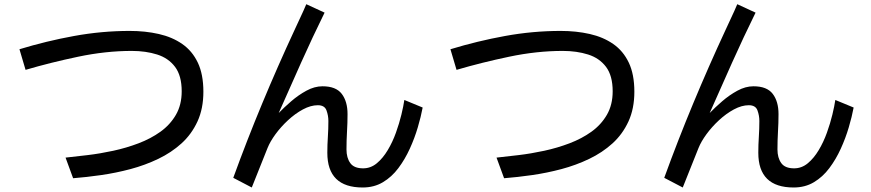

<svg xmlns="http://www.w3.org/2000/svg" viewBox="-20 -833 4040 891"><path d="M319.3 -5.9 284.2 -101.6Q330.1 -106.4 387.2 -113.3Q444.3 -120.1 505.4 -133.3Q566.4 -146.5 623 -168Q679.7 -189.5 724.6 -221.7Q769.5 -253.9 796.4 -300.3Q823.2 -346.7 823.2 -409.2Q823.2 -481.4 792.5 -522.5Q761.7 -563.5 709 -580.1Q656.2 -596.7 591.8 -596.7Q470.7 -596.7 342.8 -569.8Q214.8 -543 98.6 -508.8L70.3 -604.5Q195.3 -642.6 323.7 -666Q452.1 -689.5 582 -689.5Q654.3 -689.5 716.8 -675.3Q779.3 -661.1 825.7 -628.9Q872.1 -596.7 897.9 -542.5Q923.8 -488.3 923.8 -407.2Q923.8 -329.1 896.5 -269.5Q869.1 -210 822.3 -167.5Q775.4 -125 714.4 -95.7Q653.3 -66.4 585.4 -48.3Q517.6 -30.3 449.2 -20.5Q380.9 -10.7 319.3 -5.9Z M1148.4 37.1 1062.5 -7.8Q1126 -182.6 1197.3 -354Q1268.6 -525.4 1346.7 -693.4Q1360.4 -723.6 1374.5 -753.4Q1388.7 -783.2 1401.4 -813.5L1486.3 -774.4Q1429.7 -659.2 1377.4 -542.5Q1325.2 -425.8 1273.4 -308.6Q1297.9 -334 1331.1 -362.8Q1364.3 -391.6 1401.9 -412.1Q1439.5 -432.6 1476.6 -432.6Q1539.1 -432.6 1565.9 -397.5Q1592.8 -362.3 1592.8 -303.7Q1592.8 -262.7 1590.3 -221.7Q1587.9 -180.7 1587.9 -139.6Q1587.9 -100.6 1605.5 -76.2Q1623 -51.8 1665 -51.8Q1700.2 -51.8 1728.5 -75.2Q1756.8 -98.6 1779.3 -136.2Q1801.8 -173.8 1817.4 -217.3Q1833 -260.7 1842.8 -301.3Q1852.5 -341.8 1856.4 -369.1L1941.4 -334Q1933.6 -292 1918.9 -242.2Q1904.3 -192.4 1881.8 -143.1Q1859.4 -93.8 1828.6 -52.7Q1797.9 -11.7 1756.8 12.7Q1715.8 37.1 1663.1 37.1Q1499 37.1 1499 -124Q1499 -161.1 1501.5 -198.2Q1503.9 -235.4 1503.9 -271.5Q1503.9 -296.9 1495.1 -320.8Q1486.3 -344.7 1455.1 -344.7Q1421.9 -344.7 1385.7 -325.2Q1349.6 -305.7 1316.4 -274.9Q1283.2 -244.1 1258.3 -210Q1233.4 -175.8 1221.7 -146.5Z M2319.3 -5.9 2284.2 -101.6Q2330.1 -106.4 2387.2 -113.3Q2444.3 -120.1 2505.4 -133.3Q2566.4 -146.5 2623 -168Q2679.7 -189.5 2724.6 -221.7Q2769.5 -253.9 2796.4 -300.3Q2823.2 -346.7 2823.2 -409.2Q2823.2 -481.4 2792.5 -522.5Q2761.7 -563.5 2709 -580.1Q2656.2 -596.7 2591.8 -596.7Q2470.7 -596.7 2342.8 -569.8Q2214.8 -543 2098.6 -508.8L2070.3 -604.5Q2195.3 -642.6 2323.7 -666Q2452.1 -689.5 2582 -689.5Q2654.3 -689.5 2716.8 -675.3Q2779.3 -661.1 2825.7 -628.9Q2872.1 -596.7 2897.9 -542.5Q2923.8 -488.3 2923.8 -407.2Q2923.8 -329.1 2896.5 -269.5Q2869.1 -210 2822.3 -167.5Q2775.4 -125 2714.4 -95.7Q2653.3 -66.4 2585.4 -48.3Q2517.6 -30.3 2449.2 -20.5Q2380.9 -10.7 2319.3 -5.9Z M3148.4 37.1 3062.5 -7.8Q3126 -182.6 3197.3 -354Q3268.6 -525.4 3346.7 -693.4Q3360.4 -723.6 3374.5 -753.4Q3388.7 -783.2 3401.4 -813.5L3486.3 -774.4Q3429.7 -659.2 3377.4 -542.5Q3325.2 -425.8 3273.4 -308.6Q3297.9 -334 3331.1 -362.8Q3364.3 -391.6 3401.9 -412.1Q3439.5 -432.6 3476.6 -432.6Q3539.1 -432.6 3565.9 -397.5Q3592.8 -362.3 3592.8 -303.7Q3592.8 -262.7 3590.3 -221.7Q3587.9 -180.7 3587.9 -139.6Q3587.9 -100.6 3605.5 -76.2Q3623 -51.8 3665 -51.8Q3700.2 -51.8 3728.5 -75.2Q3756.8 -98.6 3779.3 -136.2Q3801.8 -173.8 3817.4 -217.3Q3833 -260.7 3842.8 -301.3Q3852.5 -341.8 3856.4 -369.1L3941.4 -334Q3933.6 -292 3918.9 -242.2Q3904.3 -192.4 3881.8 -143.1Q3859.4 -93.8 3828.6 -52.7Q3797.9 -11.7 3756.8 12.7Q3715.8 37.1 3663.1 37.1Q3499 37.1 3499 -124Q3499 -161.1 3501.5 -198.2Q3503.9 -235.4 3503.9 -271.5Q3503.9 -296.9 3495.1 -320.8Q3486.3 -344.7 3455.1 -344.7Q3421.9 -344.7 3385.7 -325.2Q3349.6 -305.7 3316.4 -274.9Q3283.2 -244.1 3258.3 -210Q3233.4 -175.8 3221.7 -146.5Z"/></svg>

Font: Kosugi
Style: Regular
Weight: 400
Version: Version 4.002